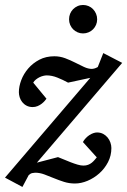

<svg xmlns="http://www.w3.org/2000/svg" viewBox="-36 -718 506 764"><path d="M110.8 -70.8 194.8 -92.8Q205.1 -88.9 218.3 -83.3Q231.4 -77.6 245.4 -72.3Q259.3 -66.9 272.5 -63Q285.6 -59.1 295.9 -59.1Q306.6 -59.1 314.7 -62.3Q322.8 -65.4 328.9 -70.3Q335 -75.2 339.8 -80.8Q344.7 -86.4 349.1 -91.8L293.9 -152.8Q298.8 -161.6 305.7 -168.7Q312.5 -175.8 320.1 -180.7Q327.6 -185.5 335.4 -188.2Q343.3 -190.9 350.1 -190.9Q363.8 -190.9 374.3 -185.3Q384.8 -179.7 392.1 -170.9Q399.4 -162.1 403.3 -150.9Q407.2 -139.6 407.2 -128.9Q407.2 -98.6 393.8 -72.8Q380.4 -46.9 359.1 -28.1Q337.9 -9.3 312.3 1.5Q286.6 12.2 262.2 12.2Q239.3 12.2 218.5 5.6Q197.8 -1 178.5 -9Q159.2 -17.1 140.6 -23.9Q122.1 -30.8 104 -30.8Q100.1 -30.8 92.5 -29.3Q85 -27.8 78.1 -21L53.2 25.9L-16.1 -11.2L323.2 -408.2L234.9 -389.2Q214.4 -400.4 192.4 -409.2Q170.4 -418 149.9 -418Q143.6 -418 135.7 -416Q127.9 -414.1 120.6 -410.4Q113.3 -406.7 106.7 -401.4Q100.1 -396 96.2 -389.2L148.9 -325.2Q147 -322.3 142.1 -316.7Q137.2 -311 130.1 -305.4Q123 -299.8 113.8 -295.9Q104.5 -292 94.2 -292Q80.1 -292 69.6 -297.6Q59.1 -303.2 52.2 -312Q45.4 -320.8 42.2 -331.3Q39.1 -341.8 39.1 -351.1Q39.1 -374 48.6 -399.2Q58.1 -424.3 76.4 -445.6Q94.7 -466.8 120.8 -480.5Q147 -494.1 180.2 -494.1Q202.6 -494.1 223.4 -486.3Q244.1 -478.5 262.7 -469Q281.2 -459.5 298.1 -451.7Q314.9 -443.8 330.1 -443.8Q333 -443.8 338.4 -445.1Q343.8 -446.3 353 -451.2L375 -506.8L450.2 -467.8ZM350.6 -641.1Q350.6 -629.4 346.2 -619.1Q341.8 -608.9 334.2 -601.3Q326.7 -593.8 316.4 -589.4Q306.2 -585 294.4 -585Q282.7 -585 272.7 -589.4Q262.7 -593.8 255.1 -601.3Q247.6 -608.9 243.2 -619.1Q238.8 -629.4 238.8 -641.1Q238.8 -652.8 242.9 -663.1Q247.1 -673.3 254.6 -681.2Q262.2 -689 272.5 -693.6Q282.7 -698.2 294.4 -698.2Q306.2 -698.2 316.4 -693.8Q326.7 -689.5 334.2 -681.6Q341.8 -673.8 346.2 -663.3Q350.6 -652.8 350.6 -641.1Z"/></svg>

Font: Charis SIL Eur
Style: Italic
Weight: 400
Italic angle: -11°
Foundry: SIL International
Version: Version 5.000